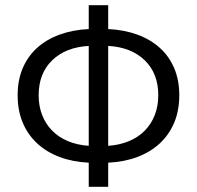

<svg xmlns="http://www.w3.org/2000/svg" viewBox="-20 -698 759 740"><path d="M590 -331Q590 -415 538 -465.5Q486 -516 397 -521V-136Q441 -139 477 -154Q513 -169 538 -194.5Q563 -220 576.5 -254.5Q590 -289 590 -331ZM129 -331Q129 -289 142.5 -254.5Q156 -220 181 -194.5Q206 -169 242 -154Q278 -139 322 -136V-521Q233 -516 181 -465.5Q129 -415 129 -331ZM322 22V-71Q260 -74 209.5 -93Q159 -112 123 -145.5Q87 -179 67.5 -225.5Q48 -272 48 -331Q48 -389 67.5 -435Q87 -481 123 -513.5Q159 -546 209.5 -564.5Q260 -583 322 -586V-678H397V-586Q459 -583 509.5 -564.5Q560 -546 596 -513.5Q632 -481 651.5 -435Q671 -389 671 -331Q671 -272 651.5 -225.5Q632 -179 596 -145.5Q560 -112 509.5 -93Q459 -74 397 -71V22Z"/></svg>

Font: Pinyin1712
Style: Regular
Weight: 400
Version: Version 1